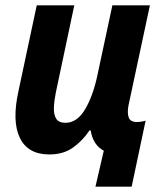

<svg xmlns="http://www.w3.org/2000/svg" viewBox="-20 -566 603 716"><path d="M336 130 367 -4Q327 -25 318 -80H314Q288 -41 252 -15.5Q216 10 164 10Q84 10 54 -52Q24 -114 49 -227L117 -546H257L188 -220Q182 -190 181 -164.5Q180 -139 189.5 -123.5Q199 -108 224 -108Q268 -108 298 -159.5Q328 -211 344 -289L399 -546H539L459 -172Q454 -145 460 -128Q466 -111 490 -111Q506 -111 523 -116L471 130Z"/></svg>

Font: Noto Sans SemiCondensed
Style: Bold Italic
Weight: 700
Width: 4
Italic angle: -12°
Designer: Monotype Design Team
Foundry: Monotype Imaging Inc.
Version: Version 2.013; ttfautohint (v1.8.4.7-5d5b)